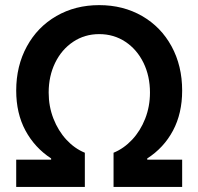

<svg xmlns="http://www.w3.org/2000/svg" viewBox="-20 -737 782 757"><path d="M43.9 -107.4H181.6V-112.3Q116.7 -154.8 80.3 -222.4Q43.9 -290 43.9 -379.9Q43.9 -477.1 85.9 -554Q127.9 -630.9 202.4 -673.8Q276.9 -716.8 371.1 -716.8Q465.8 -716.8 540.3 -673.8Q614.7 -630.9 656.5 -554.2Q698.2 -477.5 698.2 -379.9Q698.2 -290 662.1 -222.2Q626 -154.3 560.5 -112.3V-107.4H698.2V0H427.7V-134.8Q468.3 -151.4 501 -186.3Q533.7 -221.2 552.5 -269.3Q571.3 -317.4 571.3 -372.1Q571.3 -437 545.7 -489.5Q520 -542 474.4 -572.3Q428.7 -602.5 371.1 -602.5Q314 -602.5 268.6 -572.3Q223.1 -542 197.5 -489.5Q171.9 -437 171.9 -372.1Q171.9 -317.4 190.7 -269.3Q209.5 -221.2 241.7 -186.3Q273.9 -151.4 314.5 -134.8V0H43.9Z"/></svg>

Font: Pretendard SemiBold
Style: Regular
Weight: 600
Designer: Base glyphs from Inter by Rasmus Andersson; Hangeul glyphs from Noto Sans CJK(Source Han Sans) by Jang Soo-young and Kan
Foundry: Kil Hyung-jin
Version: Version 1.309